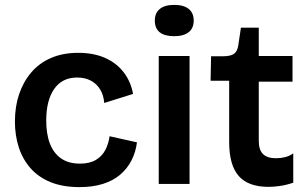

<svg xmlns="http://www.w3.org/2000/svg" viewBox="-20 -752 1252 785"><path d="M305 13Q237 13 187.5 -7Q138 -27 105.5 -63.5Q73 -100 57 -149Q41 -198 41 -255Q41 -316 58 -366.5Q75 -417 107.5 -455.5Q140 -494 188.5 -515Q237 -536 300 -536Q363 -536 410 -515Q457 -494 486 -456Q515 -418 524 -368L406 -331Q404 -362 390 -385.5Q376 -409 352 -422Q328 -435 295 -435Q264 -435 240.5 -423Q217 -411 201 -387.5Q185 -364 177 -332Q169 -300 169 -260Q169 -204 184 -165Q199 -126 229.5 -104.5Q260 -83 307 -83Q347 -83 372.5 -98.5Q398 -114 411 -139.5Q424 -165 428 -195L540 -170Q535 -130 517.5 -96Q500 -62 471 -37.5Q442 -13 400.5 0Q359 13 305 13Z M629 0V-523H755V0ZM692 -604Q653 -604 633 -620Q613 -636 613 -668Q613 -699 633.5 -715.5Q654 -732 692 -732Q731 -732 751.5 -715.5Q772 -699 772 -668Q772 -637 751.5 -620.5Q731 -604 692 -604Z M1078 12Q995 12 956 -32.5Q917 -77 917 -171V-422H841L843 -522H892Q922 -522 936 -531.5Q950 -541 954 -565L965 -639H1038V-523H1176V-418H1038V-176Q1038 -139 1055.5 -122Q1073 -105 1108 -105Q1127 -105 1145.5 -109.5Q1164 -114 1179 -125V-5Q1149 5 1123.5 8.5Q1098 12 1078 12Z"/></svg>

Font: Bricolage Grotesque 17pt SemiBold
Style: Regular
Weight: 600
Version: Version 1.001;gftools[0.9.33.dev8+g029e19f]